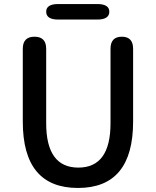

<svg xmlns="http://www.w3.org/2000/svg" viewBox="-20 -919 773 952"><path d="M93 -316V-677Q93 -737 151 -737Q209 -737 209 -677V-308Q209 -88 368.5 -88Q528 -88 528 -308V-677Q528 -737 584 -737Q640 -737 640 -677V-316Q640 13 366.5 13Q93 13 93 -316ZM269 -822Q209 -822 209 -861Q209 -899 269 -899H462Q522 -899 522 -861Q522 -822 462 -822Z"/></svg>

Font: Resource Han Rounded CN Medium
Style: Regular
Weight: 500
Designer: Cyano Hao (round all glyphs); Ryoko NISHIZUKA 西塚涼子 (kana, bopomofo & ideographs); Paul D. Hunt (Latin, Greek & Cyrillic)
Foundry: Cyano Hao
Version: 0.990